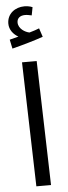

<svg xmlns="http://www.w3.org/2000/svg" viewBox="-62 -961 351 991"><g transform="rotate(-5 113.5 -465.5)"><path d="M24 -719C73 -731 142 -751 185 -766L170 -811C156 -805 139 -800 119 -794C97 -798 62 -818 62 -851C62 -872 77 -886 104 -886C116 -886 127 -883 138 -881L146 -923C132 -929 116 -931 104 -931C57 -931 14 -901 14 -849C14 -817 35 -792 60 -778C46 -774 33 -771 14 -766ZM85 0H161L143 -644H67Z"/></g></svg>

Font: Noto Sans Arabic UI Cn
Style: Regular
Weight: 400
Width: 3
Designer: Monotype Design Team, Nadine Chahine and Nizar Qandah
Foundry: Monotype Imaging Inc.
Version: Version 2.010